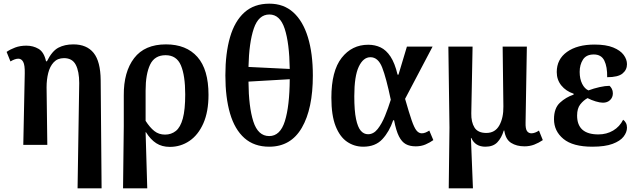

<svg xmlns="http://www.w3.org/2000/svg" viewBox="-20 -790 3474 1047"><path d="M403 237 412 -337Q412 -401 393 -437Q374 -473 329 -473Q294 -473 273 -450.5Q252 -428 243 -392Q234 -356 234 -314L238 0H107L115 -390Q116 -435 106.5 -452.5Q97 -470 80 -470Q62 -470 37 -455L16 -507Q36 -521 63 -531Q90 -541 124 -541Q161 -541 190.5 -523.5Q220 -506 231 -456H236Q264 -512 298.5 -530Q333 -548 380 -548Q453 -548 490.5 -501.5Q528 -455 529 -353L534 237Z M651 237 655 -103V-270Q654 -398 711.5 -473Q769 -548 885 -548Q996 -548 1056.5 -479.5Q1117 -411 1117 -273Q1117 -181 1089 -117.5Q1061 -54 1013 -21.5Q965 11 906 11Q863 11 832 -9Q801 -29 776 -69H774L783 237ZM880 -56Q914 -56 939 -76Q964 -96 977 -144Q990 -192 990 -275Q990 -378 966.5 -433.5Q943 -489 883 -489Q823 -489 798.5 -437.5Q774 -386 774 -296V-131Q797 -95 821.5 -75.5Q846 -56 880 -56Z M1448 10Q1366 10 1313 -37Q1260 -84 1234.5 -171Q1209 -258 1209 -379Q1209 -500 1234.5 -587.5Q1260 -675 1313 -722.5Q1366 -770 1449 -770Q1527 -770 1579.5 -722.5Q1632 -675 1659 -587Q1686 -499 1686 -378Q1686 -197 1626 -93.5Q1566 10 1448 10ZM1560 -414Q1558 -555 1532.5 -633Q1507 -711 1449 -711Q1390 -711 1364 -634.5Q1338 -558 1335 -425ZM1448 -48Q1508 -48 1533.5 -129.5Q1559 -211 1560 -358L1335 -345Q1336 -207 1361.5 -127.5Q1387 -48 1448 -48Z M1961 10Q1912 10 1872.5 -17Q1833 -44 1810 -102.5Q1787 -161 1787 -257Q1787 -403 1843 -474.5Q1899 -546 1988 -546Q2025 -546 2055.5 -531.5Q2086 -517 2109.5 -481.5Q2133 -446 2148 -383H2153L2199 -536H2339L2189 -251Q2211 -174 2225 -133.5Q2239 -93 2251.5 -78Q2264 -63 2280 -63Q2290 -63 2300 -67Q2310 -71 2321 -78L2343 -26Q2325 -13 2301 -2.5Q2277 8 2247 8Q2215 8 2193 -4Q2171 -16 2155.5 -46.5Q2140 -77 2129 -134H2124Q2103 -72 2065 -31Q2027 10 1961 10ZM1987 -58Q2017 -58 2039.5 -86.5Q2062 -115 2079.5 -158Q2097 -201 2111 -246Q2086 -366 2064 -422Q2042 -478 2000 -478Q1961 -478 1936.5 -426.5Q1912 -375 1912 -265Q1912 -186 1921.5 -141Q1931 -96 1947.5 -77Q1964 -58 1987 -58Z M2427 237 2431 -94 2425 -536H2557L2550 -172Q2549 -124 2567.5 -94.5Q2586 -65 2632 -65Q2680 -65 2703 -106.5Q2726 -148 2725 -210L2721 -536H2853L2846 -122Q2845 -87 2854 -75Q2863 -63 2878 -63Q2887 -63 2898 -67Q2909 -71 2919 -78L2940 -26Q2918 -11 2893.5 -1.5Q2869 8 2840 8Q2797 8 2767 -11Q2737 -30 2730 -78H2727Q2715 -38 2692 -14Q2669 10 2627 10Q2571 10 2550 -38H2548L2559 237Z M3210 10Q3104 10 3052.5 -32.5Q3001 -75 3001 -140Q3001 -200 3033.5 -230Q3066 -260 3108 -274V-279Q3066 -293 3041 -324Q3016 -355 3016 -397Q3016 -467 3072 -507Q3128 -547 3222 -547Q3285 -547 3324 -531Q3363 -515 3381 -490.5Q3399 -466 3399 -440Q3399 -409 3374.5 -389Q3350 -369 3291 -369Q3292 -426 3275.5 -459.5Q3259 -493 3218 -493Q3177 -493 3159 -465Q3141 -437 3141 -398Q3141 -360 3154.5 -333Q3168 -306 3189 -297Q3218 -308 3249.5 -315Q3281 -322 3304 -322Q3311 -316 3316.5 -305.5Q3322 -295 3322 -281Q3322 -259 3307 -244.5Q3292 -230 3268 -230Q3252 -230 3228.5 -237Q3205 -244 3184 -255Q3162 -243 3144.5 -221Q3127 -199 3127 -160Q3127 -57 3243 -57Q3288 -57 3323.5 -78Q3359 -99 3378 -137Q3387 -131 3393 -120Q3399 -109 3399 -94Q3399 -69 3380.5 -45Q3362 -21 3320.5 -5.5Q3279 10 3210 10Z"/></svg>

Font: Noto Serif SemiCondensed SemiBold
Style: Regular
Weight: 600
Width: 4
Designer: Monotype Design Team
Foundry: Monotype Imaging Inc.
Version: Version 2.013; ttfautohint (v1.8.4.7-5d5b)